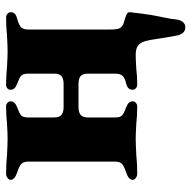

<svg xmlns="http://www.w3.org/2000/svg" viewBox="-19 -449 629 631"><g transform="rotate(-90 295.5 -133.5)"><path d="M493 127 485 80Q480 44 475.5 28.5Q471 13 461 5.5Q451 -2 430 -2Q414 -2 384 0Q362 3 332 3Q326 3 321 -1.5Q316 -6 316 -12Q316 -28 335 -33Q353 -37 361 -44.5Q369 -52 369 -70V-158Q369 -177 360.5 -183.5Q352 -190 335 -190H259Q243 -190 234 -183.5Q225 -177 225 -158V-70Q225 -52 232.5 -46Q240 -40 259 -33Q278 -26 278 -12Q278 -6 273 -1.5Q268 3 262 3Q232 3 205 0Q171 -2 155 -2Q139 -2 101 0Q71 3 40 3Q33 3 26.5 -1.5Q20 -6 20 -12Q20 -25 43 -33Q62 -39 71 -46Q80 -53 80 -71V-354Q80 -372 71 -379Q62 -386 43 -392Q20 -400 20 -413Q20 -419 26.5 -423.5Q33 -428 40 -428Q71 -428 101 -425Q139 -423 155 -423Q171 -423 205 -425Q232 -428 262 -428Q268 -428 273 -423.5Q278 -419 278 -413Q278 -399 259 -392Q240 -385 232.5 -379Q225 -373 225 -355V-271Q225 -252 234 -245.5Q243 -239 259 -239H335Q352 -239 360.5 -245.5Q369 -252 369 -271V-355Q369 -373 361.5 -379Q354 -385 335 -392Q316 -399 316 -413Q316 -420 321 -424Q326 -428 332 -428Q362 -428 391 -425Q425 -423 442 -423Q458 -423 494 -425Q523 -428 554 -428Q560 -428 565.5 -423.5Q571 -419 571 -413Q571 -397 551 -392Q532 -387 523 -380Q514 -373 514 -355V-88Q514 -65 517.5 -56.5Q521 -48 531 -43Q536 -41 553 -36Q571 -31 571 -22Q571 -18 566 20Q562 53 553 94Q548 117 548 124Q545 161 521 161Q498 161 493 127Z"/></g></svg>

Font: EB Garamond ExtraBold
Style: Regular
Weight: 800
Designer: Georg Duffner and Octavio Pardo
Foundry: Georg Duffner
Version: Version 1.000